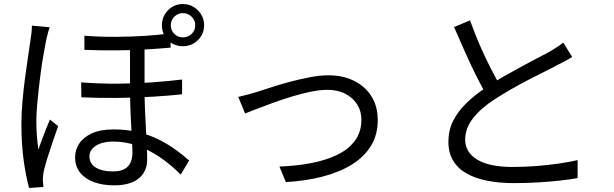

<svg xmlns="http://www.w3.org/2000/svg" viewBox="-20 -879 3040 951"><path d="M696 -666Q696 -630 696 -588Q696 -546 696 -506.5Q696 -467 696 -435Q696 -388 698 -339.5Q700 -291 702.5 -245Q705 -199 707 -159.5Q709 -120 709 -90Q709 -29 667 5Q625 39 545 39Q490 39 446.5 23.5Q403 8 377.5 -23Q352 -54 352 -101Q352 -137 372.5 -168Q393 -199 435 -218.5Q477 -238 543 -238Q610 -238 666.5 -224Q723 -210 769 -186.5Q815 -163 852 -136Q889 -109 917 -84L875 -14Q827 -63 772.5 -100Q718 -137 659.5 -157.5Q601 -178 541 -178Q488 -178 455.5 -157.5Q423 -137 423 -105Q423 -68 454.5 -49Q486 -30 538 -30Q577 -30 598 -42.5Q619 -55 627.5 -76Q636 -97 636 -123Q636 -145 634 -181Q632 -217 629.5 -260Q627 -303 625.5 -347.5Q624 -392 624 -431Q624 -467 624 -511.5Q624 -556 624 -597.5Q624 -639 624 -666ZM382 -471Q473 -464 561.5 -464.5Q650 -465 732 -471Q814 -477 882 -485V-412Q819 -405 736 -400Q653 -395 562.5 -394Q472 -393 383 -397ZM398 -702Q479 -696 555 -696.5Q631 -697 700 -701.5Q769 -706 825 -714V-643Q769 -638 700.5 -634Q632 -630 555.5 -629.5Q479 -629 398 -632ZM226 -744Q223 -736 219.5 -723.5Q216 -711 213 -698.5Q210 -686 208 -677Q203 -649 196 -611Q189 -573 183 -529Q177 -485 172 -440.5Q167 -396 163.5 -354Q160 -312 160 -279Q160 -243 162.5 -209Q165 -175 170 -138Q178 -161 188 -188Q198 -215 208.5 -241Q219 -267 227 -287L268 -254Q256 -220 241.5 -178Q227 -136 215 -97Q203 -58 197 -33Q195 -23 193.5 -10.5Q192 2 192 12Q193 19 193.5 28.5Q194 38 195 47L124 52Q109 -2 97.5 -82.5Q86 -163 86 -265Q86 -320 91.5 -380Q97 -440 104.5 -497Q112 -554 119.5 -602Q127 -650 131 -681Q134 -698 136 -717Q138 -736 138 -752ZM826 -754Q826 -728 843.5 -711Q861 -694 886 -694Q911 -694 929 -711Q947 -728 947 -754Q947 -779 929 -796.5Q911 -814 886 -814Q861 -814 843.5 -796.5Q826 -779 826 -754ZM782 -754Q782 -797 812 -828Q842 -859 886 -859Q929 -859 960 -828Q991 -797 991 -754Q991 -710 960 -680Q929 -650 886 -650Q842 -650 812 -680Q782 -710 782 -754Z M1160 -399Q1183 -404 1206.5 -410.5Q1230 -417 1254 -424Q1280 -432 1322 -446Q1364 -460 1413 -473Q1462 -486 1512.5 -496Q1563 -506 1607 -506Q1678 -506 1733 -479Q1788 -452 1819.5 -402.5Q1851 -353 1851 -284Q1851 -212 1818 -157.5Q1785 -103 1724.5 -65Q1664 -27 1580.5 -5Q1497 17 1396 23L1364 -54Q1445 -57 1518 -70.5Q1591 -84 1648 -111Q1705 -138 1737.5 -181.5Q1770 -225 1770 -286Q1770 -329 1749 -362Q1728 -395 1690.5 -414.5Q1653 -434 1601 -434Q1564 -434 1518 -424.5Q1472 -415 1423 -400Q1374 -385 1329 -368.5Q1284 -352 1249 -338.5Q1214 -325 1194 -317Z M2814 -597Q2797 -586 2778 -576Q2759 -566 2737 -555Q2712 -541 2675 -523Q2638 -505 2596 -483Q2554 -461 2512 -437Q2470 -413 2433 -389Q2363 -344 2323.5 -294Q2284 -244 2284 -187Q2284 -125 2343.5 -88.5Q2403 -52 2521 -52Q2576 -52 2635 -56.5Q2694 -61 2748.5 -69Q2803 -77 2841 -86V3Q2804 10 2753.5 15.5Q2703 21 2645 24.5Q2587 28 2525 28Q2454 28 2395 16.5Q2336 5 2292.5 -19Q2249 -43 2225 -82.5Q2201 -122 2201 -178Q2201 -233 2224 -279.5Q2247 -326 2290 -368Q2333 -410 2392 -449Q2430 -475 2473.5 -499.5Q2517 -524 2559 -547Q2601 -570 2637.5 -589Q2674 -608 2699 -621Q2720 -634 2737 -644.5Q2754 -655 2770 -668ZM2308 -778Q2331 -714 2357.5 -653Q2384 -592 2411.5 -539Q2439 -486 2462 -445L2393 -404Q2368 -445 2340 -501Q2312 -557 2284 -620Q2256 -683 2229 -745Z"/></svg>

Font: Noto Sans HK
Style: Regular
Weight: 400
Designer: Ryoko NISHIZUKA 西塚涼子 (kana, bopomofo & ideographs); Paul D. Hunt (Latin, Greek & Cyrillic); Sandoll Communications 산돌커뮤니
Foundry: Adobe
Version: Version 2.004-H2;hotconv 1.0.118;makeotfexe 2.5.65603